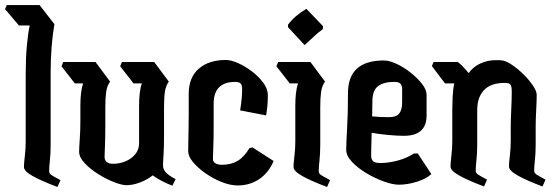

<svg xmlns="http://www.w3.org/2000/svg" viewBox="-46 -740 2201 762"><path d="M182 2Q118 -22 83.5 -41.5Q49 -61 49 -77Q49 -91 52.5 -120.5Q56 -150 56 -178V-447Q56 -507 60.5 -557.5Q65 -608 72 -639H29L-26 -704L-19 -720H111L170 -644Q163 -605 159 -555.5Q155 -506 155 -455V-167Q155 -131 152 -103.5Q149 -76 149 -62Q149 -52 156.5 -46.5Q164 -41 194 -25Z M638 -3Q615 -12 596 -22Q577 -32 560 -44Q539 -27 510 -16Q481 -5 456 -5Q438 -5 407 -17Q376 -29 344 -49Q312 -69 290 -92.5Q268 -116 268 -138Q268 -153 270.5 -186.5Q273 -220 273 -263V-321Q273 -347 275.5 -369.5Q278 -392 284 -409H251L198 -477L205 -494H333L391 -416Q379 -400 375.5 -376Q372 -352 372 -315V-256Q372 -190 370.5 -160Q369 -130 369 -118Q369 -90 403 -90Q428 -90 451.5 -99.5Q475 -109 490.5 -127.5Q506 -146 506 -172V-321Q506 -347 508.5 -369.5Q511 -392 517 -409H484L431 -477L438 -494H566L624 -416Q612 -400 608.5 -376Q605 -352 605 -315V-208Q605 -153 603 -125Q601 -97 601 -84Q601 -68 612.5 -55.5Q624 -43 651 -29Z M956 -155 1040 -101Q1020 -54 982.5 -29Q945 -4 898 -4Q868 -4 834 -17.5Q800 -31 770 -52Q740 -73 720.5 -96Q701 -119 701 -139Q701 -152 701.5 -179Q702 -206 702.5 -235.5Q703 -265 703 -285V-367Q703 -433 743 -467.5Q783 -502 850 -502Q871 -502 899 -489.5Q927 -477 954 -456.5Q981 -436 999 -411.5Q1017 -387 1017 -363Q1017 -337 1015 -317.5Q1013 -298 1010 -282L907 -302Q915 -350 915 -386Q915 -403 908.5 -409Q902 -415 888 -415Q802 -415 802 -329V-249Q802 -185 800.5 -155.5Q799 -126 799 -109Q799 -98 809 -92Q819 -86 834 -86Q871 -86 897 -101.5Q923 -117 944 -152Z M1163 -561 1097 -632V-642Q1124 -678 1170 -705L1236 -636L1235 -624Q1215 -610 1197.5 -593Q1180 -576 1163 -561ZM1252 2Q1188 -22 1153.5 -41.5Q1119 -61 1119 -77Q1119 -91 1122.5 -120.5Q1126 -150 1126 -178V-321Q1126 -347 1128.5 -369.5Q1131 -392 1137 -409H1104L1051 -477L1058 -494H1186L1244 -416Q1232 -400 1228.5 -376Q1225 -352 1225 -315V-167Q1225 -131 1222 -103.5Q1219 -76 1219 -62Q1219 -52 1226.5 -46.5Q1234 -41 1264 -25Z M1537 -7Q1513 -7 1478 -19.5Q1443 -32 1408.5 -52.5Q1374 -73 1351 -97.5Q1328 -122 1328 -146Q1328 -170 1331.5 -229Q1335 -288 1335 -370Q1335 -500 1477 -500Q1499 -500 1528 -486.5Q1557 -473 1584 -451.5Q1611 -430 1629 -407Q1647 -384 1647 -364V-282Q1647 -201 1557 -201Q1529 -201 1493 -204.5Q1457 -208 1429 -213Q1428 -180 1427.5 -153.5Q1427 -127 1427 -123Q1427 -107 1435 -100Q1443 -93 1464 -93Q1495 -93 1531.5 -102.5Q1568 -112 1597 -131H1612L1666 -49Q1647 -31 1609.5 -19Q1572 -7 1537 -7ZM1432 -338Q1432 -330 1431.5 -314Q1431 -298 1431 -278Q1460 -275 1498 -275Q1527 -275 1538.5 -289.5Q1550 -304 1550 -334V-388Q1550 -399 1544 -407Q1538 -415 1518 -415Q1478 -415 1455 -398.5Q1432 -382 1432 -338Z M1875 0Q1811 -24 1776.5 -43.5Q1742 -63 1742 -79Q1742 -93 1745.5 -122.5Q1749 -152 1749 -180V-308Q1749 -328 1750.5 -358Q1752 -388 1757 -409H1720L1668 -478L1675 -494H1769Q1773 -494 1786.5 -480.5Q1800 -467 1814 -450Q1833 -476 1861.5 -488.5Q1890 -501 1917 -501H1938Q1958 -501 1982.5 -485Q2007 -469 2030.5 -446Q2054 -423 2069 -400.5Q2084 -378 2084 -364Q2084 -339 2082 -302Q2080 -265 2080 -242V-169Q2080 -133 2077 -105.5Q2074 -78 2074 -64Q2074 -54 2081.5 -48.5Q2089 -43 2119 -27L2107 0Q2043 -24 2008.5 -43.5Q1974 -63 1974 -79Q1974 -93 1977.5 -122.5Q1981 -152 1981 -180V-232Q1981 -264 1983 -305Q1985 -346 1985 -377Q1985 -397 1980 -404Q1975 -411 1958 -411Q1902 -411 1875 -382.5Q1848 -354 1848 -304V-169Q1848 -133 1845 -105.5Q1842 -78 1842 -64Q1842 -54 1849.5 -48.5Q1857 -43 1887 -27Z"/></svg>

Font: Jaini Purva
Style: Regular
Weight: 400
Designer: Maithili Shingre, Girish Dalvi (Devanagari), Taresh Vohra (Latin)
Foundry: Ek Type
Version: Version 2.000; ttfautohint (v1.8.4.7-5d5b)